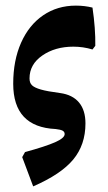

<svg xmlns="http://www.w3.org/2000/svg" viewBox="-20 -488 385 683"><path d="M59 71 69 53Q142 33 176 18Q210 3 210 -11Q210 -19 203 -23Q196 -27 178 -29Q27 -36 27 -190Q27 -273 55 -336Q83 -399 133.5 -433.5Q184 -468 250 -468Q281 -468 309 -461Q320 -386 319 -325L309 -312Q276 -322 241 -322Q176 -322 130.5 -290.5Q85 -259 85 -209Q85 -193 94 -184.5Q103 -176 125.5 -169.5Q148 -163 194 -157Q238 -151 261 -123.5Q284 -96 284 -49Q284 27 240.5 79.5Q197 132 98 175Z"/></svg>

Font: Alegreya
Style: Bold Italic
Weight: 700
Italic angle: -7°
Designer: Juan Pablo del Peral
Foundry: Huerta Tipografica
Version: Version 2.007; ttfautohint (v1.6)